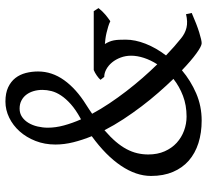

<svg xmlns="http://www.w3.org/2000/svg" viewBox="-48 -700 763 707"><g transform="rotate(-90 333.5 -346.5)"><path d="M216.8 -551.8Q216.8 -523.4 225.1 -492.7Q233.4 -461.9 247.6 -429.7Q249 -430.2 252 -432.1Q283.2 -449.2 303.5 -467.3Q323.7 -485.4 335.4 -503.2Q347.2 -521 351.6 -538.3Q356 -555.7 356 -571.8Q356 -588.9 351.6 -604Q347.2 -619.1 338.6 -630.6Q330.1 -642.1 317.1 -648.9Q304.2 -655.8 287.1 -655.8Q269.5 -655.8 256.3 -646.7Q243.2 -637.7 234.4 -623Q225.6 -608.4 221.2 -589.6Q216.8 -570.8 216.8 -551.8ZM257.8 -41Q299.3 -41 334 -54.2Q368.7 -67.4 396.5 -89.4Q372.1 -114.7 346.2 -144.3Q320.3 -173.8 295.7 -206.3Q271 -238.8 248.3 -273.4Q225.6 -308.1 207.5 -343.3Q182.6 -321.8 165.5 -301.8Q148.4 -281.7 137.9 -262Q127.4 -242.2 122.8 -222.4Q118.2 -202.6 118.2 -182.1Q118.2 -147.9 129.9 -121.6Q141.6 -95.2 161.1 -77.4Q180.7 -59.6 205.8 -50.3Q231 -41 257.8 -41ZM657.2 -365.2Q645 -350.1 633.1 -340.1Q621.1 -330.1 608.9 -321.8Q600.1 -326.2 588.9 -329.6Q577.6 -333 566.2 -335.7Q554.7 -338.4 543.9 -339.8Q533.2 -341.3 524.9 -341.8Q530.3 -333 533.4 -325.4Q536.6 -317.9 538.3 -309.1Q540 -300.3 540.5 -289.8Q541 -279.3 541 -265.1Q541 -230.5 525.9 -191.9Q510.7 -153.3 482.9 -116.7Q516.6 -84.5 544.9 -62Q563.5 -46.4 585 -41.3Q606.4 -36.1 634.8 -43L639.2 -22Q596.7 -3.4 567.6 5.6Q538.6 14.6 527.8 14.6Q517.1 14.6 490.2 -4.9Q463.4 -24.4 428.2 -58.1Q390.1 -25.9 343.3 -5.6Q296.4 14.6 243.2 14.6Q197.8 14.6 160.2 2.7Q122.6 -9.3 95.7 -32.7Q68.8 -56.2 54 -91.1Q39.1 -126 39.1 -171.9Q39.1 -226.6 76.7 -282.5Q114.3 -338.4 185.5 -390.1Q171.4 -424.8 163.1 -458.3Q154.8 -491.7 154.8 -523.9Q154.8 -563.5 168 -597.2Q181.2 -630.9 203.1 -655.5Q225.1 -680.2 253.7 -694.1Q282.2 -708 313 -708Q344.2 -708 365.5 -698Q386.7 -688 399.7 -671.4Q412.6 -654.8 418.2 -633.1Q423.8 -611.3 423.8 -587.9Q423.8 -536.6 391.8 -491.9Q359.9 -447.3 301.8 -411.1Q292.5 -405.3 284.2 -399.7Q275.9 -394 268.1 -388.7Q285.2 -356.9 306.4 -325.2Q327.6 -293.5 351.3 -262.7Q375 -231.9 400.1 -203.1Q425.3 -174.3 450.2 -148.9Q465.8 -173.3 473.9 -198.2Q481.9 -223.1 481.9 -245.1Q481.9 -265.6 475.1 -283.7Q468.3 -301.8 457.3 -315.2Q446.3 -328.6 432.1 -336.4Q418 -344.2 403.8 -344.2L393.1 -357.9Q398.4 -364.3 408.9 -371.6Q419.4 -378.9 429.2 -382.8H646Z"/></g></svg>

Font: Akkhara
Style: Regular
Weight: 400
Designer: J. Victor Gaultney
Version: Version 1.00 June 13, 2006, initial release